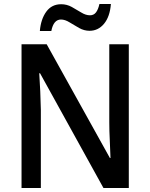

<svg xmlns="http://www.w3.org/2000/svg" viewBox="-20 -934 746 954"><path d="M620 0H494L179 -570H175Q178 -527 180 -480.5Q182 -434 183 -388V0H87V-714H212L526 -149H529Q528 -188 525.5 -236Q523 -284 523 -327V-714H620ZM178 -780Q183 -839 210 -876Q237 -913 284 -913Q312 -913 336.5 -899.5Q361 -886 383.5 -872Q406 -858 427 -858Q446 -858 457 -872.5Q468 -887 474 -914H531Q526 -851 497 -816Q468 -781 425 -781Q398 -781 373 -795Q348 -809 325.5 -823Q303 -837 283 -837Q246 -837 235 -780Z"/></svg>

Font: Noto Sans Gurmukhi UI SemiCondensed Medium
Style: Regular
Weight: 500
Width: 4
Designer: Jelle Bosma - Monotype Design Team
Foundry: Monotype Imaging Inc.
Version: Version 2.004; ttfautohint (v1.8.4.7-5d5b)